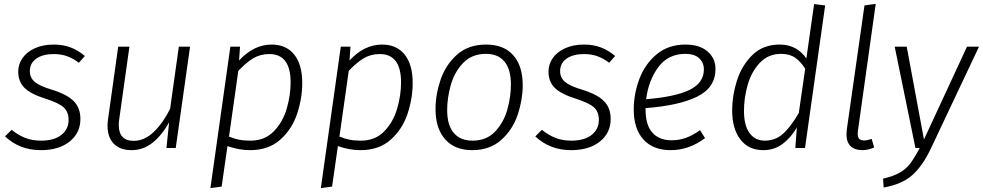

<svg xmlns="http://www.w3.org/2000/svg" viewBox="-20 -764 5073 991"><path d="M418 -475 387 -440Q357 -463 326 -474Q295 -485 257 -485Q201 -485 167.5 -461.5Q134 -438 134 -397Q134 -363 159 -341.5Q184 -320 248 -301Q326 -277 360.5 -242Q395 -207 395 -150Q395 -78 339.5 -33.5Q284 11 191 11Q81 11 6 -60L40 -94Q73 -67 109.5 -52.5Q146 -38 192 -38Q259 -38 296.5 -67.5Q334 -97 334 -145Q334 -187 308.5 -210Q283 -233 214 -255Q137 -279 105.5 -311.5Q74 -344 74 -394Q74 -432 96 -464Q118 -496 160 -515Q202 -534 258 -534Q306 -534 345 -519Q384 -504 418 -475Z M535 -115Q535 -132 538 -151L590 -523H648L596 -153Q593 -135 593 -119Q593 -37 670 -37Q725 -37 772.5 -82Q820 -127 858 -202L903 -523H961L887 0H839L853 -133Q816 -66 767.5 -27.5Q719 11 659 11Q600 11 567.5 -22Q535 -55 535 -115Z M1169 -523H1219L1214 -452Q1290 -534 1382 -534Q1457 -534 1498.5 -482.5Q1540 -431 1540 -336Q1540 -256 1513.5 -176.5Q1487 -97 1426.5 -43Q1366 11 1271 11Q1213 11 1154 -10L1124 199L1066 207ZM1480 -339Q1480 -485 1370 -485Q1323 -485 1286 -462.5Q1249 -440 1210 -398L1162 -59Q1189 -48 1214 -43Q1239 -38 1273 -38Q1346 -38 1392.5 -85.5Q1439 -133 1459.5 -202Q1480 -271 1480 -339Z M1739 -523H1789L1784 -452Q1860 -534 1952 -534Q2027 -534 2068.5 -482.5Q2110 -431 2110 -336Q2110 -256 2083.5 -176.5Q2057 -97 1996.5 -43Q1936 11 1841 11Q1783 11 1724 -10L1694 199L1636 207ZM2050 -339Q2050 -485 1940 -485Q1893 -485 1856 -462.5Q1819 -440 1780 -398L1732 -59Q1759 -48 1784 -43Q1809 -38 1843 -38Q1916 -38 1962.5 -85.5Q2009 -133 2029.5 -202Q2050 -271 2050 -339Z M2228 -201Q2228 -276 2254 -352.5Q2280 -429 2338.5 -481.5Q2397 -534 2489 -534Q2580 -534 2629 -479Q2678 -424 2678 -324Q2678 -250 2652.5 -173Q2627 -96 2568 -42.5Q2509 11 2417 11Q2327 11 2277.5 -45Q2228 -101 2228 -201ZM2617 -328Q2617 -406 2584 -446Q2551 -486 2488 -486Q2416 -486 2371 -439.5Q2326 -393 2307 -326Q2288 -259 2288 -196Q2288 -118 2322 -78Q2356 -38 2419 -38Q2490 -38 2534.5 -84Q2579 -130 2598 -196.5Q2617 -263 2617 -328Z M3155 -475 3124 -440Q3094 -463 3063 -474Q3032 -485 2994 -485Q2938 -485 2904.5 -461.5Q2871 -438 2871 -397Q2871 -363 2896 -341.5Q2921 -320 2985 -301Q3063 -277 3097.5 -242Q3132 -207 3132 -150Q3132 -78 3076.5 -33.5Q3021 11 2928 11Q2818 11 2743 -60L2777 -94Q2810 -67 2846.5 -52.5Q2883 -38 2929 -38Q2996 -38 3033.5 -67.5Q3071 -97 3071 -145Q3071 -187 3045.5 -210Q3020 -233 2951 -255Q2874 -279 2842.5 -311.5Q2811 -344 2811 -394Q2811 -432 2833 -464Q2855 -496 2897 -515Q2939 -534 2995 -534Q3043 -534 3082 -519Q3121 -504 3155 -475Z M3312 -206V-200Q3312 -118 3347.5 -79Q3383 -40 3445 -40Q3486 -40 3520.5 -52.5Q3555 -65 3593 -92L3619 -51Q3577 -20 3533.5 -4.5Q3490 11 3441 11Q3351 11 3301 -44Q3251 -99 3251 -199Q3251 -278 3279.5 -355Q3308 -432 3368.5 -483Q3429 -534 3518 -534Q3591 -534 3632 -498.5Q3673 -463 3673 -408Q3673 -312 3579 -265.5Q3485 -219 3312 -206ZM3315 -252Q3465 -264 3539 -300Q3613 -336 3613 -406Q3613 -440 3589 -463Q3565 -486 3518 -486Q3428 -486 3377.5 -417Q3327 -348 3315 -252Z M4239 -736 4135 0H4085L4093 -106Q4062 -53 4019 -21Q3976 11 3920 11Q3844 11 3801.5 -44Q3759 -99 3759 -195Q3759 -271 3784 -349Q3809 -427 3864 -480.5Q3919 -534 4004 -534Q4093 -534 4142 -462L4182 -743ZM3820 -192Q3820 -117 3848.5 -77.5Q3877 -38 3928 -38Q3982 -38 4022 -74Q4062 -110 4103 -181L4136 -409Q4114 -445 4085 -465.5Q4056 -486 4012 -486Q3945 -486 3901.5 -439.5Q3858 -393 3839 -325.5Q3820 -258 3820 -192Z M4408 -88Q4407 -83 4407 -74Q4407 -56 4415 -47.5Q4423 -39 4441 -39Q4455 -39 4479 -47L4492 -3Q4461 11 4431 11Q4392 11 4370.5 -9.5Q4349 -30 4349 -72Q4349 -79 4351 -97L4442 -736L4500 -744Z M4784 4Q4741 94 4688 140.5Q4635 187 4541 204L4538 158Q4591 146 4624 127Q4657 108 4678.5 79.5Q4700 51 4727 0H4705L4598 -523H4660L4749 -44L4971 -523H5033Z"/></svg>

Font: FiraGO Light
Style: Italic
Weight: 300
Italic angle: -8°
Designer: bBox Type GmbH
Foundry: bBox Type GmbH
Version: Version 1.001